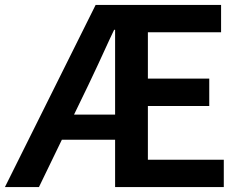

<svg xmlns="http://www.w3.org/2000/svg" viewBox="-23 -759 985 779"><path d="M365 -739H874V-628H577V-440H826V-329H577V-111H885V0H444V-638H440L422 -600Q371 -488 335 -413L135 0H-3ZM167 -294H517V-192H167Z"/></svg>

Font: Merged Yaku Han JP SemiBold
Style: Regular
Weight: 600
Designer: Ryoko NISHIZUKA 西塚涼子 (kana, bopomofo & ideographs); Paul D. Hunt (Latin, Greek & Cyrillic); Sandoll Communications 산돌커뮤니
Foundry: Adobe
Version: Version 2.004